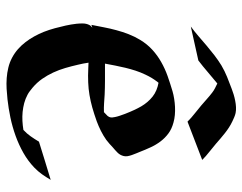

<svg xmlns="http://www.w3.org/2000/svg" viewBox="-98 -634 745 590"><g transform="rotate(90 275.0 -338.5)"><path d="M55.7 -238.8Q56.9 -241.7 59.3 -244.4Q61.8 -247.1 64.5 -249.3L55.9 -246.3Q59.6 -265.4 63.4 -284.8Q67.1 -304.2 72.3 -323.2Q77.4 -342.3 84.5 -360.6Q91.6 -378.9 101.8 -395.8Q115.2 -418 132.6 -433.7Q149.9 -449.5 170.2 -460.9Q190.4 -472.4 213.1 -480.5Q235.8 -488.5 259.8 -495.6Q270.8 -498.8 283.1 -500.7Q295.4 -502.7 308 -503.3Q320.6 -503.9 332.9 -502.8Q345.2 -501.7 356.4 -498.5Q376 -493.2 389.9 -482.8Q403.8 -472.4 414.2 -458.6Q424.6 -444.8 432.1 -428.5Q439.7 -412.1 446.3 -395Q448.2 -390.1 450.9 -383.8Q453.6 -377.4 455.9 -370.7Q458.3 -364 459.4 -357.4Q460.4 -350.8 459 -345.5Q456.3 -334.5 448.6 -326.8Q440.9 -319.1 432.6 -312.3Q427 -307.1 421.3 -301.9Q415.5 -296.6 409.2 -292Q396 -282.7 381.6 -275.5Q367.2 -268.3 352.1 -262.7Q329.3 -254.6 309.9 -249.1Q290.5 -243.7 271.6 -240.5Q252.7 -237.3 232.7 -236.5Q212.6 -235.6 188.7 -236.8L172.1 -237.5Q173.3 -229 174.9 -220.8Q176.5 -212.6 178.5 -204.6Q182.9 -185.3 188.5 -166.1Q194.1 -147 202.4 -129Q210.7 -111.1 221.9 -95Q233.2 -78.9 248.8 -65.7Q253.9 -61.5 259.3 -57.4Q264.6 -53.2 270.8 -50Q283 -43.5 296.3 -39.9Q309.6 -36.4 323.4 -35Q337.2 -33.7 351.1 -34.4Q365 -35.2 378.7 -37.4Q389.9 -47.6 398.4 -59.8Q407 -72 414.8 -85.2Q444.3 -94.5 473.5 -103.4Q502.7 -112.3 532.2 -121.3Q524.2 -107.7 515.3 -95Q506.3 -82.3 494.6 -71Q474.6 -51.8 449.5 -37.5Q424.3 -23.2 396.6 -13.3Q368.9 -3.4 340.3 2.6Q311.8 8.5 284.7 11.5Q268.6 13.2 252.1 14.2Q235.6 15.1 219.4 13.9Q203.1 12.7 187.3 8.9Q171.4 5.1 156.7 -2.7Q142.1 -10.5 130.2 -21Q118.4 -31.5 108.8 -44.1Q99.1 -56.6 91.4 -70.7Q83.7 -84.7 77.6 -99.6Q74.2 -108.2 71.4 -116.9Q68.6 -125.7 66.2 -134.3Q61.8 -150.6 58.1 -167.2Q54.4 -183.8 52.5 -200.7Q51.5 -209.7 51.6 -220.1Q51.8 -230.5 55.7 -238.8ZM61 -551.8Q76.2 -563 90.6 -575.4Q105 -587.9 119.5 -600.2Q134 -612.5 149 -624.1Q164.1 -635.7 180.4 -645.8Q197.8 -656 215.8 -663.3Q233.9 -670.7 252.9 -677.7Q260.5 -680.7 269.8 -683.5Q279.1 -686.3 288.9 -688.2Q298.8 -690.2 308.6 -690.7Q318.4 -691.2 326.7 -689.5Q333.5 -688 339.7 -685.3Q345.9 -682.6 352.1 -679.7Q362.5 -674.8 371.5 -668.9Q380.4 -663.1 388.5 -656.7Q396.7 -650.4 404.7 -643.4Q412.6 -636.5 421.1 -629.2Q433.6 -618.4 446.4 -608.5Q459.2 -598.6 470.9 -586.9Q441.4 -575.4 412.1 -564.3Q382.8 -553.2 353.3 -541.7Q341.6 -553.5 328.7 -563.5Q315.9 -573.5 303.5 -584Q293.5 -592.5 283.8 -601.2Q274.2 -609.9 263.9 -617.7Q257.6 -622.6 250.5 -626.2Q243.4 -629.9 236.1 -633.3Q236.1 -633.1 235.8 -633.1Q218 -618.7 200.8 -603.8Q183.6 -588.9 165.3 -575ZM208.7 -412.1Q201.7 -397.5 196.7 -382.2Q191.7 -366.9 187.9 -351.2Q184.1 -335.4 181 -319.6Q178 -303.7 175 -288.1H176.8H228.3Q238.8 -288.1 249.1 -287.8Q259.5 -287.6 270 -287.1Q283.4 -286.1 297 -285.3Q310.5 -284.4 324.2 -284.9L329.8 -290.3L335.4 -295.7Q335.4 -295.7 335.7 -295.9L338.9 -301Q340.8 -305.4 340.5 -310.1Q340.1 -314.7 339.1 -319.1Q337.9 -325.4 335.2 -333.4Q332.5 -341.3 329.5 -349.5Q326.4 -357.7 323 -365.5Q319.6 -373.3 316.9 -379.2Q312 -389.6 306.2 -399.7Q300.3 -409.7 292.8 -418.5Q285.4 -427.2 276.5 -434.3Q267.6 -441.4 256.6 -446Q245.1 -450.7 233.9 -452.6L231.7 -450Q224.6 -440.9 219.1 -431.8Q213.6 -422.6 208.7 -412.1ZM400.1 -41.7Q402.6 -42.7 404.3 -43.3Q406 -43.9 404.5 -43.5ZM254.2 -470.9Q253.9 -470.9 253.7 -470.7Q253.9 -470.7 253.9 -470.8Q253.9 -470.9 254.2 -470.9Z"/></g></svg>

Font: Autopia
Style: Bold
Weight: 700
Designer: Antoine Gelgon
Foundry: Antoine Gelgon
Version: 001.000